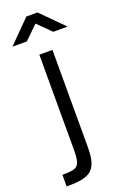

<svg xmlns="http://www.w3.org/2000/svg" viewBox="-185 -975 707 1100"><g transform="rotate(-20 168.0 -425.0)"><path d="M18 72V1Q51 1 73 -2Q95 -5 107 -15.5Q119 -26 124 -48Q129 -70 129 -107V-691H209V-96Q209 -40 198 -6.5Q187 27 163.5 44Q140 61 104 66.5Q68 72 18 72ZM0 -787 134 -922H202L336 -787H249L169 -866L88 -787Z"/></g></svg>

Font: Cairo Play
Style: Regular
Weight: 400
Designer: Mohamed Gaber, Accademia di Belle Arti di Urbino
Foundry: Kief Type Foundry, Accademia di Belle Arti di Urbino
Version: Version 3.119